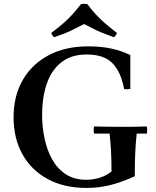

<svg xmlns="http://www.w3.org/2000/svg" viewBox="-20 -954 803 990"><path d="M737 -302Q741 -284 737 -265H685Q680 -222 677.5 -170.5Q675 -119 675 -45Q633 -26 592.5 -12.5Q552 1 511 8Q470 15 425 15Q310 15 225.5 -31Q141 -77 95.5 -159Q50 -241 50 -350Q50 -459 97 -541Q144 -623 230.5 -669Q317 -715 435 -715Q503 -715 556.5 -703Q610 -691 652 -670V-495Q636 -492 620 -495Q603 -585 559 -629Q515 -673 427 -673Q345 -673 294 -631Q243 -589 220 -518.5Q197 -448 197 -363Q197 -301 209.5 -241Q222 -181 248.5 -133Q275 -85 318.5 -56Q362 -27 425 -27Q461 -27 495.5 -38Q530 -49 555 -70Q555 -126 552.5 -174Q550 -222 545 -265H465Q461 -284 465 -302Q500 -301 537.5 -300.5Q575 -300 610 -300Q645 -300 674 -300.5Q703 -301 737 -302ZM568 -762Q534 -774 509 -784Q484 -794 462 -805.5Q440 -817 414 -830Q387 -817 365 -805.5Q343 -794 318.5 -784Q294 -774 259 -762Q248 -772 244 -784Q285 -815 310 -837Q335 -859 354.5 -881Q374 -903 398 -933Q414 -936 430 -933Q453 -903 473 -881Q493 -859 518 -837Q543 -815 583 -784Q579 -772 568 -762Z"/></svg>

Font: Poltawski Nowy SemiBold
Style: Regular
Weight: 600
Version: Version 1.001;gftools[0.9.25]